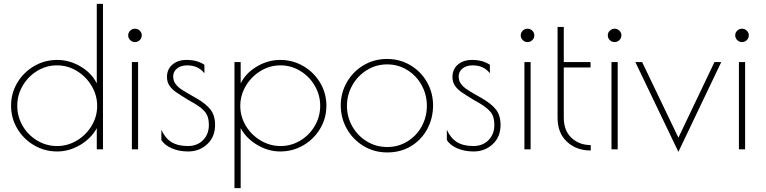

<svg xmlns="http://www.w3.org/2000/svg" viewBox="-20 -770 3948 990"><path d="M37 -225Q37 -289 69 -343Q101 -397 155.5 -429Q210 -461 275 -461Q338 -461 395 -427.5Q452 -394 479 -340V-750H511V0H479V-109Q449 -55 392.5 -22Q336 11 275 11Q210 11 155.5 -21Q101 -53 69 -107Q37 -161 37 -225ZM481 -224Q481 -279 452.5 -327Q424 -375 376.5 -404Q329 -433 274 -433Q219 -433 172 -404.5Q125 -376 97 -328Q69 -280 69 -225Q69 -169 96.5 -121.5Q124 -74 171.5 -45.5Q219 -17 274 -17Q329 -17 376.5 -45.5Q424 -74 452.5 -121.5Q481 -169 481 -224Z M641 -588Q641 -602 651.5 -612Q662 -622 676 -622Q690 -622 700.5 -612Q711 -602 711 -588Q711 -573 700.5 -563Q690 -553 676 -553Q662 -553 651.5 -563Q641 -573 641 -588ZM660 -450H692V0H660Z M812 -48V-101Q831 -58 864 -37.5Q897 -17 948 -17Q997 -17 1027 -47.5Q1057 -78 1057 -126Q1057 -167 1040 -189.5Q1023 -212 985 -235L947 -257Q906 -282 885.5 -296.5Q865 -311 853 -329.5Q841 -348 841 -373Q841 -413 869 -437Q897 -461 942 -461Q997 -461 1034 -436V-392Q1003 -433 945 -433Q913 -433 893 -417Q873 -401 873 -376Q873 -354 885 -337.5Q897 -321 918.5 -307Q940 -293 990 -265Q1041 -236 1065 -205.5Q1089 -175 1089 -126Q1089 -64 1048.5 -26.5Q1008 11 950 11Q902 11 865 -5.5Q828 -22 812 -48Z M1189 -450H1221V-340Q1248 -394 1305 -427.5Q1362 -461 1425 -461Q1490 -461 1544.5 -429Q1599 -397 1631 -343Q1663 -289 1663 -225Q1663 -161 1631 -107Q1599 -53 1544.5 -21Q1490 11 1425 11Q1364 11 1307.5 -22Q1251 -55 1221 -109V200H1189ZM1631 -225Q1631 -280 1603 -328Q1575 -376 1528 -404.5Q1481 -433 1426 -433Q1371 -433 1323.5 -404Q1276 -375 1247.5 -327Q1219 -279 1219 -224Q1219 -169 1247.5 -121.5Q1276 -74 1324 -45.5Q1372 -17 1427 -17Q1482 -17 1529 -45.5Q1576 -74 1603.5 -121.5Q1631 -169 1631 -225Z M1737 -227Q1737 -291 1768.5 -346Q1800 -401 1854.5 -433.5Q1909 -466 1976 -466Q2042 -466 2096.5 -433.5Q2151 -401 2182 -346Q2213 -291 2213 -227Q2213 -160 2183 -104.5Q2153 -49 2099.5 -16.5Q2046 16 1977 16Q1909 16 1854 -17.5Q1799 -51 1768 -106.5Q1737 -162 1737 -227ZM2181 -225Q2181 -282 2154 -331Q2127 -380 2080 -409Q2033 -438 1976 -438Q1919 -438 1871.5 -408.5Q1824 -379 1796.5 -330Q1769 -281 1769 -224Q1769 -167 1796.5 -118.5Q1824 -70 1871.5 -41Q1919 -12 1977 -12Q2034 -12 2081 -41Q2128 -70 2154.5 -118.5Q2181 -167 2181 -225Z M2284 -48V-101Q2303 -58 2336 -37.5Q2369 -17 2420 -17Q2469 -17 2499 -47.5Q2529 -78 2529 -126Q2529 -167 2512 -189.5Q2495 -212 2457 -235L2419 -257Q2378 -282 2357.5 -296.5Q2337 -311 2325 -329.5Q2313 -348 2313 -373Q2313 -413 2341 -437Q2369 -461 2414 -461Q2469 -461 2506 -436V-392Q2475 -433 2417 -433Q2385 -433 2365 -417Q2345 -401 2345 -376Q2345 -354 2357 -337.5Q2369 -321 2390.5 -307Q2412 -293 2462 -265Q2513 -236 2537 -205.5Q2561 -175 2561 -126Q2561 -64 2520.5 -26.5Q2480 11 2422 11Q2374 11 2337 -5.5Q2300 -22 2284 -48Z M2665 -588Q2665 -602 2675.5 -612Q2686 -622 2700 -622Q2714 -622 2724.5 -612Q2735 -602 2735 -588Q2735 -573 2724.5 -563Q2714 -553 2700 -553Q2686 -553 2675.5 -563Q2665 -573 2665 -588ZM2684 -450H2716V0H2684Z M2855 -163V-631H2887V-450H3025V-422H2887V-163Q2887 -97 2926.5 -59.5Q2966 -22 3026 -22V6Q2952 6 2903.5 -39Q2855 -84 2855 -163Z M3114 -588Q3114 -602 3124.5 -612Q3135 -622 3149 -622Q3163 -622 3173.5 -612Q3184 -602 3184 -588Q3184 -573 3173.5 -563Q3163 -553 3149 -553Q3135 -553 3124.5 -563Q3114 -573 3114 -588ZM3133 -450H3165V0H3133Z M3699 -450 3478 13 3256 -450H3291L3478 -60L3664 -450Z M3771 -588Q3771 -602 3781.5 -612Q3792 -622 3806 -622Q3820 -622 3830.5 -612Q3841 -602 3841 -588Q3841 -573 3830.5 -563Q3820 -553 3806 -553Q3792 -553 3781.5 -563Q3771 -573 3771 -588ZM3790 -450H3822V0H3790Z"/></svg>

Font: Poiret One
Style: Regular
Weight: 400
Designer: Denis Masharov (denis.masharov@gmail.com), Cyreal (Charset Expansion)
Foundry: Denis Masharov
Version: Version 1.101